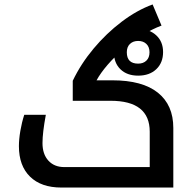

<svg xmlns="http://www.w3.org/2000/svg" viewBox="-20 -843 874 863"><path d="M256 0Q165 0 115 -49Q65 -98 65 -186Q65 -217 71.5 -255Q78 -293 89 -327H186Q171 -246 171 -200Q171 -150 197.5 -121Q224 -92 269 -92H653V-251Q653 -390 477 -390H307V-480Q344 -557 401 -625Q458 -693 526.5 -745Q595 -797 666 -823L706 -728Q663 -712 619.5 -684.5Q576 -657 535.5 -622.5Q495 -588 463.5 -551.5Q432 -515 414 -482H485Q620 -482 689.5 -426.5Q759 -371 759 -268V0ZM601 -503Q551 -503 521.5 -531.5Q492 -560 492 -608Q492 -656 522 -684.5Q552 -713 601 -713Q651 -713 682 -684.5Q713 -656 713 -609Q713 -561 682.5 -532Q652 -503 601 -503ZM601 -557Q624 -557 638 -570.5Q652 -584 652 -608Q652 -632 638 -645.5Q624 -659 601 -659Q578 -659 564 -645.5Q550 -632 550 -608Q550 -557 601 -557Z"/></svg>

Font: Noto Kufi Arabic Medium
Style: Regular
Weight: 500
Designer: Monotype Design Team, David Williams, Khaled Hosny
Foundry: Google LLC
Version: Version 2.109; ttfautohint (v1.8.4.7-5d5b)